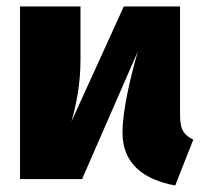

<svg xmlns="http://www.w3.org/2000/svg" viewBox="-20 -554 623 594"><path d="M537 -202V-534H363L201 -178C217 -233 229 -297 229 -370V-534H42V0H234L406 -394C385 -320 359 -214 359 -144C359 -45 427 2 522 20L578 -122C543 -139 537 -160 537 -202Z"/></svg>

Font: Fira Sans Heavy
Style: Regular
Weight: 900
Designer: bBox Type GmbH & Carrois Corporate GbR & Edenspiekermann AG
Foundry: bBox Type GmbH & Carrois Corporate GbR & Edenspiekermann AG
Version: Version 4.300;PS 004.300;hotconv 1.0.88;makeotf.lib2.5.64775